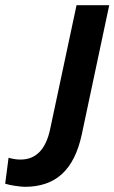

<svg xmlns="http://www.w3.org/2000/svg" viewBox="-55 -710 441 740"><path d="M24 -95Q113 -95 138 -211L240 -690H366L260 -191Q238 -89 184 -39.5Q130 10 41 10Q29 10 4.5 6.5Q-20 3 -35 -2L-22 -102Q2 -95 24 -95Z"/></svg>

Font: Decalotype SemiBold Italic
Style: Regular
Weight: 600
Italic angle: -12°
Designer: Alfredo Marco Pradil
Foundry: Alfredo Marco Pradil
Version: Version 1.0